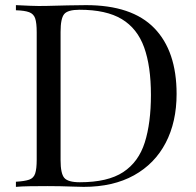

<svg xmlns="http://www.w3.org/2000/svg" viewBox="-20 -728 763 748"><path d="M315 -708Q494 -708 581 -618.5Q668 -529 668 -362Q668 -253 625.5 -171.5Q583 -90 502 -45Q421 0 306 0Q291 0 266 -1Q241 -2 214.5 -2.5Q188 -3 166 -3Q131 -3 97 -2.5Q63 -2 42 0V-20Q76 -22 93.5 -28Q111 -34 117 -52Q123 -70 123 -106V-602Q123 -639 117 -656.5Q111 -674 93.5 -680.5Q76 -687 42 -688V-708Q63 -707 97 -705.5Q131 -704 164 -705Q199 -706 243 -707Q287 -708 315 -708ZM290 -690Q244 -690 230 -673Q216 -656 216 -604V-104Q216 -52 230.5 -35Q245 -18 291 -18Q400 -18 460 -57.5Q520 -97 544 -173Q568 -249 568 -358Q568 -470 541.5 -543.5Q515 -617 454.5 -653.5Q394 -690 290 -690Z"/></svg>

Font: Playfair Display
Style: Regular
Weight: 400
Designer: Claus Eggers Sørensen
Foundry: Claus Eggers Sørensen
Version: Version 1.203